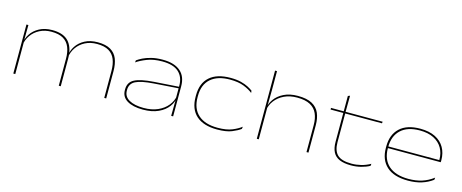

<svg xmlns="http://www.w3.org/2000/svg" viewBox="-39 -1225 4331 1801"><g transform="rotate(15 2126.0 -325.0)"><path d="M984 0V-261.5Q984 -326 965.2 -373.2Q946.5 -420.5 903.8 -446Q861 -471.5 788.5 -471.5Q724 -471.5 674.2 -445.8Q624.5 -420 594 -376.5Q563.5 -333 556.5 -278.5L545.5 -294.5H552Q556.5 -344.5 585.8 -388.8Q615 -433 667 -460.8Q719 -488.5 791.5 -488.5Q870 -488.5 916.2 -461.5Q962.5 -434.5 982.8 -384.5Q1003 -334.5 1003 -264.5V0ZM101 0V-476H120L118 -316H120V0ZM542.5 0V-261.5Q542.5 -326 523.5 -373.2Q504.5 -420.5 461.8 -446Q419 -471.5 346.5 -471.5Q282.5 -471.5 232.8 -445.8Q183 -420 152.5 -376.5Q122 -333 114.5 -278.5L104.5 -293H111Q115 -343.5 144.2 -388Q173.5 -432.5 225.8 -460.5Q278 -488.5 350 -488.5Q445.5 -488.5 496.2 -445.2Q547 -402 559 -314Q560.5 -300 561 -288.5Q561.5 -277 561.5 -266V0Z M1634 0 1636 -159.5 1634.5 -166.5V-286.5V-292Q1634.5 -377.5 1582.2 -424.5Q1530 -471.5 1422.5 -471.5Q1338 -471.5 1276.8 -447.5Q1215.5 -423.5 1177 -396.5L1179.5 -417Q1199 -431.5 1232.2 -448Q1265.5 -464.5 1313 -476.5Q1360.5 -488.5 1422.5 -488.5Q1481 -488.5 1524.2 -475Q1567.5 -461.5 1596.2 -436Q1625 -410.5 1639 -374.2Q1653 -338 1653 -292V0ZM1361 12.5Q1264.5 12.5 1208.2 -21.2Q1152 -55 1152 -121V-128.5Q1152 -197 1209 -227.2Q1266 -257.5 1397 -266.5L1641.5 -283V-268L1399.5 -251Q1276.5 -242.5 1223.8 -215.5Q1171 -188.5 1171 -127.5V-122Q1171 -63.5 1223.2 -34Q1275.5 -4.5 1364 -4.5Q1442.5 -4.5 1501 -30.5Q1559.5 -56.5 1595 -100.5Q1630.5 -144.5 1639 -198.5L1648 -184H1642.5Q1638.5 -135 1605.2 -89.8Q1572 -44.5 1510.8 -16Q1449.5 12.5 1361 12.5Z M2081.5 12.5Q1949.5 12.5 1879.2 -50.2Q1809 -113 1809 -233V-245Q1809 -364.5 1879.5 -426.5Q1950 -488.5 2081.5 -488.5Q2140 -488.5 2182.5 -477.8Q2225 -467 2254 -451.8Q2283 -436.5 2300.5 -423L2303 -401.5Q2269 -429 2215.5 -450.2Q2162 -471.5 2080.5 -471.5Q1960 -471.5 1894 -413.5Q1828 -355.5 1828 -245V-233Q1828 -122.5 1893.8 -63.5Q1959.5 -4.5 2082.5 -4.5Q2168.5 -4.5 2222.5 -26.8Q2276.5 -49 2309.5 -75.5L2306.5 -53.5Q2278 -31.5 2224.5 -9.5Q2171 12.5 2081.5 12.5Z M2948 0V-261.5Q2948 -326 2927.2 -373.2Q2906.5 -420.5 2859.2 -446Q2812 -471.5 2732 -471.5Q2661.5 -471.5 2607.5 -445.8Q2553.5 -420 2520.2 -376.5Q2487 -333 2479 -278.5L2469 -293H2475.5Q2480 -343.5 2511.5 -388Q2543 -432.5 2599.5 -460.5Q2656 -488.5 2734.5 -488.5Q2822.5 -488.5 2873.2 -460.8Q2924 -433 2945.5 -383Q2967 -333 2967 -266V0ZM2465.5 0V-662H2484.5V-478L2482.5 -317.5L2484.5 -311.5V0Z M3383.5 12.5Q3314 12.5 3270.5 -6.2Q3227 -25 3206.8 -64.2Q3186.5 -103.5 3186.5 -164.5V-449.5H3205V-164.5Q3205 -83 3245.2 -43.8Q3285.5 -4.5 3383.5 -4.5Q3429.5 -4.5 3475 -15.8Q3520.5 -27 3564.5 -51.5L3562 -31Q3525.5 -11 3478.8 0.8Q3432 12.5 3383.5 12.5ZM3063 -444V-460H3564.5L3562 -444ZM3186.5 -455.5V-609L3206 -616.5L3204.5 -455.5Z M3935 12.5Q3798 12.5 3727.5 -51.8Q3657 -116 3657 -231.5V-245Q3657 -360 3725.5 -424.2Q3794 -488.5 3924 -488.5Q4010.5 -488.5 4069.8 -458.8Q4129 -429 4159.2 -376.2Q4189.5 -323.5 4189.5 -254.5V-252.5Q4189.5 -249 4189.5 -244.2Q4189.5 -239.5 4188.5 -234H4170.5Q4171 -238 4171 -243.2Q4171 -248.5 4171 -253.5Q4171 -317.5 4142.8 -366.5Q4114.5 -415.5 4059.5 -443.5Q4004.5 -471.5 3924 -471.5Q3803.5 -471.5 3739.8 -411.2Q3676 -351 3676 -245V-240V-237.5V-231.5Q3676 -178 3692.8 -136Q3709.5 -94 3742.5 -64.5Q3775.5 -35 3824 -19.8Q3872.5 -4.5 3935.5 -4.5Q4008 -4.5 4065.5 -22.8Q4123 -41 4176 -81L4173.5 -59.5Q4126.5 -24.5 4068 -6Q4009.5 12.5 3935 12.5ZM3666 -234V-250H4182V-234Z"/></g></svg>

Font: Anek Latin Expanded Thin
Style: Regular
Weight: 250
Width: 7
Designer: Yesha Goshar
Foundry: Ek Type
Version: Version 1.003